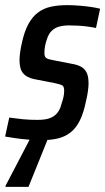

<svg xmlns="http://www.w3.org/2000/svg" viewBox="-29 -538 410 748"><path d="M133 8Q109 8 82.5 6Q56 4 32 0.5Q8 -3 -9 -6L7 -80Q17 -79 31 -77Q45 -75 59.5 -73.5Q74 -72 89.5 -71.5Q105 -71 118 -71Q148 -71 166 -78Q184 -85 195 -99Q206 -113 211 -135Q215 -146 218 -158.5Q221 -171 221 -185Q221 -202 212.5 -206Q204 -210 185 -214L103 -230Q75 -236 61 -252.5Q47 -269 47 -304Q47 -317 49.5 -334.5Q52 -352 56 -370Q66 -416 82 -445Q98 -474 120 -490Q142 -506 170 -512Q198 -518 233 -518Q256 -518 280 -516Q304 -514 325 -511Q346 -508 361 -504L345 -429Q331 -432 312.5 -434.5Q294 -437 275.5 -438Q257 -439 240 -439Q219 -439 202 -434.5Q185 -430 172.5 -418Q160 -406 153 -383Q149 -371 146.5 -358.5Q144 -346 144 -331Q144 -317 151 -312Q158 -307 176 -304L253 -289Q271 -286 285 -279Q299 -272 307.5 -257Q316 -242 316 -213Q316 -201 313.5 -182.5Q311 -164 306 -144Q297 -99 282.5 -69.5Q268 -40 247 -23Q226 -6 198 1Q170 8 133 8ZM-8 190 -7 185 99 -18H165L164 -13L82 190Z"/></svg>

Font: Saira Condensed Medium
Style: Italic
Weight: 500
Width: 3
Italic angle: -12°
Designer: Hector Gatti with collaboration of the Omnibus-Type team
Foundry: Omnibus-Type
Version: Version 1.101